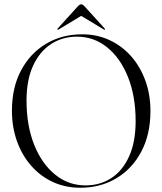

<svg xmlns="http://www.w3.org/2000/svg" viewBox="-20 -871 762 901"><path d="M366 -710Q435.5 -710 494 -682.8Q552.5 -655.5 595.5 -606.8Q638.5 -558 662.2 -492.5Q686 -427 686 -350Q686 -241 643.5 -160.2Q601 -79.5 526.8 -34.8Q452.5 10 356.5 10Q286.5 10 228 -17Q169.5 -44 126.5 -93Q83.5 -142 59.8 -208Q36 -274 36 -351.5Q36 -460 78.8 -540.5Q121.5 -621 196 -665.5Q270.5 -710 366 -710ZM616.5 -303Q616.5 -419 581 -508.5Q545.5 -598 483.2 -648.5Q421 -699 341.5 -699Q273 -699 219.5 -664.2Q166 -629.5 135.2 -562.5Q104.5 -495.5 104.5 -399Q104.5 -282 140.2 -192.2Q176 -102.5 238.5 -51.8Q301 -1 381.5 -1Q450 -1 503 -35.8Q556 -70.5 586.2 -137.8Q616.5 -205 616.5 -303ZM472 -731.5Q470 -730 465.5 -733.5L361 -796.5L256.5 -733.5Q252 -730 250 -731.5Q248 -734 251.5 -738L344 -840Q354 -851 361 -851Q368 -851 378 -840L470.5 -738Q474 -733.5 472 -731.5Z"/></svg>

Font: Fraunces 144pt S000 Light
Style: Regular
Weight: 300
Version: Version 1.000; ttfautohint (v1.8.3)